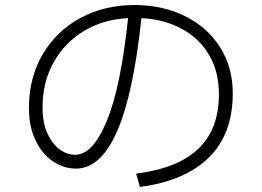

<svg xmlns="http://www.w3.org/2000/svg" viewBox="-20 -747 1040 763"><path d="M905 -376Q905 -215 810.5 -121.5Q716 -28 536 -4L521 -57Q687 -78 768.5 -156Q850 -234 850 -373Q850 -460 812.5 -526Q775 -592 705 -631Q635 -670 542 -675Q510 -372 445 -224.5Q380 -77 282 -77Q233 -77 190 -106Q147 -135 121 -189.5Q95 -244 95 -318Q95 -438 149.5 -531Q204 -624 299.5 -675.5Q395 -727 515 -727Q627 -727 716 -682.5Q805 -638 855 -558.5Q905 -479 905 -376ZM489 -675Q391 -670 314 -624Q237 -578 193 -499Q149 -420 149 -319Q149 -261 167.5 -219Q186 -177 215.5 -154.5Q245 -132 279 -132Q349 -132 404.5 -266.5Q460 -401 489 -675Z"/></svg>

Font: IBM Plex Sans JP Light
Style: Regular
Weight: 300
Designer: Mike Abbink; Paul van der Laan; Pieter van Rosmalen; Wujin Sim; Yejin Wi; Jinhee Kim; Boomi Park; Yona Kim; Kichan Ma
Foundry: Sandoll Inc.
Version: Version 1.002